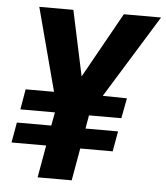

<svg xmlns="http://www.w3.org/2000/svg" viewBox="-52 -757 695 803"><g transform="rotate(5 296.0 -355.5)"><path d="M282.2 -436.5 435.5 -710.9H591.8L377.4 -363.3L479 -361.8L462.9 -276.9H327.1L317.4 -220.7H454.1L439 -135.7H302.7L278.8 0H135.7L159.7 -135.7H14.2L29.3 -220.7H173.8L184.1 -276.9H39.1L53.7 -362.3H172.9L80.6 -710.9H223.6Z"/></g></svg>

Font: TypoPRO Roboto
Style: Bold Italic
Weight: 700
Italic angle: -12°
Designer: Google
Version: Version 2.136; 2016